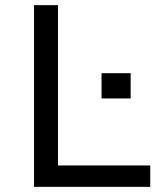

<svg xmlns="http://www.w3.org/2000/svg" viewBox="-20 -725 641 745"><path d="M112 0V-705H205V-83H563V0ZM374 -343V-441H487V-343Z"/></svg>

Font: Nunito Sans 6pt
Style: Regular
Weight: 400
Version: Version 3.101;gftools[0.9.27]